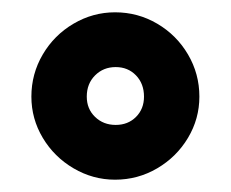

<svg xmlns="http://www.w3.org/2000/svg" viewBox="-20 -695 376 312"><path d="M31 -538Q31 -575 49.5 -606.5Q68 -638 99.5 -656.5Q131 -675 167 -675Q204 -675 235.5 -656.5Q267 -638 285.5 -606.5Q304 -575 304 -538Q304 -502 285.5 -471Q267 -440 235.5 -421.5Q204 -403 167 -403Q131 -403 99.5 -421.5Q68 -440 49.5 -471Q31 -502 31 -538ZM214 -538Q214 -559 201 -572.5Q188 -586 168 -586Q148 -586 134.5 -572.5Q121 -559 121 -538Q121 -518 134.5 -505Q148 -492 168 -492Q188 -492 201 -505Q214 -518 214 -538Z"/></svg>

Font: Pridi SemiBold
Style: Regular
Weight: 600
Designer: Katatrad Team
Foundry: CadsonDemak
Version: Version 1.001